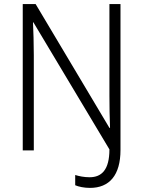

<svg xmlns="http://www.w3.org/2000/svg" viewBox="-20 -827 699 937"><path d="M419 90C514 90 568 28 568 -95V-807H514V-360C514 -309 515 -250 517 -203H514L154 -807H91V-93H145V-558C145 -615 143 -673 141 -718H143L514 -98C514 2 476 38 417 38C391 38 366 33 347 27V77C363 84 390 90 419 90Z"/></svg>

Font: Noto Sans Kannada UI SemiCondensed Light
Style: Regular
Weight: 300
Width: 4
Designer: Jelle Bosma - Monotype Design Team
Foundry: Monotype Imaging Inc.
Version: Version 2.005